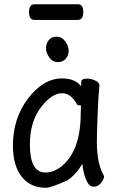

<svg xmlns="http://www.w3.org/2000/svg" viewBox="-20 -862 540 906"><path d="M347 -768H142Q117 -768 117 -805Q117 -842 143 -842H348Q373 -842 373 -805Q373 -768 347 -768ZM290.5 -585Q277 -569 252.5 -569Q228 -569 212.5 -591Q197 -613 197 -634.5Q197 -656 210 -672.5Q223 -689 247.5 -689Q272 -689 288 -666.5Q304 -644 304 -622.5Q304 -601 290.5 -585ZM41 -175Q41 -304 113 -398Q185 -492 273 -492Q334 -492 363 -455V-475Q363 -491 391 -491Q408 -491 427 -483Q449 -474 449 -458Q449 -458 449 -457Q444 -411 440.5 -318Q437 -225 437 -193Q437 -93 468 -37Q469 -36 471 -30V-29Q471 -17 457 1Q443 19 422.5 19Q402 19 390 -6Q379 -28 373 -59Q370 -76 368 -89Q341 -40 298 -11Q220 24 198 24Q196 24 195 24Q124 24 82.5 -28Q41 -80 41 -175ZM194 -48Q234 -48 270 -77Q361 -150 361 -330Q361 -350 362 -365Q359 -365 355 -365Q345 -365 341 -373Q314 -422 273 -422Q223 -422 172 -354Q121 -286 121 -180Q121 -48 194 -48Z"/></svg>

Font: Moon Stars Kai HW
Style: Bold
Weight: 700
Designer: GuiWonder
Version: Version 1.101